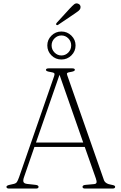

<svg xmlns="http://www.w3.org/2000/svg" viewBox="-20 -1098 706 1118"><path d="M204.5 -10Q204.5 0 189 0H33.5Q17.5 0 17.5 -10Q17.5 -17.5 35 -21.5L59.5 -27Q73 -30 78.5 -38.2Q84 -46.5 91.5 -67.5L295.5 -655.5Q299.5 -667.5 295.5 -671.8Q291.5 -676 275 -678.5Q247.5 -682.5 247.5 -690.5Q247.5 -700 263.5 -700H400.5Q416 -700 416 -691Q416 -682.5 389 -678.5Q375 -676.5 371.5 -673Q368 -669.5 371.5 -660L585 -50Q592.5 -27.5 629.5 -22Q641.5 -20 646 -17.2Q650.5 -14.5 650.5 -10Q650.5 0 634.5 0H476Q460.5 0 460.5 -10Q460.5 -20 478 -21.5L527.5 -26Q540 -27 542 -34.8Q544 -42.5 538 -59.5L473.5 -242.5H180.5L120.5 -68.5Q113 -48 116.8 -38.5Q120.5 -29 138.5 -27L187.5 -21.5Q204.5 -19.5 204.5 -10ZM189.5 -268H464.5L326.5 -662.5ZM386.5 -1048.5Q401 -1064 411.2 -1072.5Q421.5 -1081 433.5 -1077Q442.5 -1074.5 446.5 -1067.2Q450.5 -1060 448.5 -1051.5Q446.5 -1042 437 -1034.5Q427.5 -1027 415.5 -1019L318.5 -953.5Q312.5 -949.5 308 -954Q305.5 -956.5 307 -960Q308.5 -963.5 311 -966ZM337.5 -751.5Q303.5 -751.5 279.5 -775.5Q255.5 -799.5 255.5 -833.5Q255.5 -866.5 279.5 -890.5Q303.5 -914.5 337.5 -914.5Q371.5 -914.5 395.8 -890.5Q420 -866.5 420 -833.5Q420 -799.5 395.8 -775.5Q371.5 -751.5 337.5 -751.5ZM337.5 -891.5Q314.5 -891.5 297.5 -874.5Q280.5 -857.5 280.5 -833.5Q280.5 -809.5 297.5 -792.2Q314.5 -775 337.5 -775Q361 -775 377.8 -792.2Q394.5 -809.5 394.5 -833.5Q394.5 -857.5 377.8 -874.5Q361 -891.5 337.5 -891.5Z"/></svg>

Font: Fraunces 9pt S050 Thin
Style: Regular
Weight: 100
Version: Version 1.000; ttfautohint (v1.8.3)